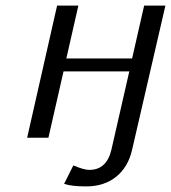

<svg xmlns="http://www.w3.org/2000/svg" viewBox="-20 -492 611 686"><path d="M77 0 184 -472H260L217 -283H452L495 -472H571L452 43Q438 105 395 139.5Q352 174 288 174Q236 174 209 165L242 99Q280 115 299 115Q361 115 378 43L442 -237H207L153 0Z"/></svg>

Font: Coval
Style: Light Italic
Weight: 300
Foundry: Context Ltd
Version: Version 001.000